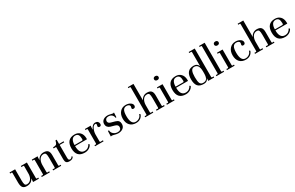

<svg xmlns="http://www.w3.org/2000/svg" viewBox="234 -2375 6196 4028"><g transform="rotate(-30 3332.0 -360.5)"><path d="M453 -24 489 -26V0H347Q352 -12 352 -72V-85Q311 10 195 10Q128 10 98.5 -27Q69 -64 69 -148V-376Q69 -396 56 -396L20 -394V-420H155V-148Q155 -80 167 -51.5Q179 -23 216 -23Q273 -23 310 -66.5Q347 -110 352 -186L353 -375Q353 -396 341 -396L294 -394V-420H440V-43Q440 -24 453 -24ZM353 -220V-226Z M992 -24 1029 -26V0H834V-26L880 -24Q893 -27 893 -43V-270Q893 -341 881 -369.5Q869 -398 826 -398Q769 -398 733.5 -349.5Q698 -301 695 -219V-43Q695 -24 708 -24L754 -26V0H559V-26L596 -24Q609 -27 609 -43V-376Q609 -393 596 -396L559 -394V-420H700Q695 -405 695 -385V-330Q716 -377 755 -403.5Q794 -430 845 -430Q916 -430 947.5 -396.5Q979 -363 979 -288V-43Q979 -24 992 -24Z M1220 -522V-420H1330V-395H1220V-88Q1220 -50 1229 -36.5Q1238 -23 1261 -23Q1276 -23 1292 -34.5Q1308 -46 1313 -63L1334 -50Q1314 6 1228 6Q1177 6 1155.5 -18Q1134 -42 1134 -96V-395H1074V-420Q1132 -420 1154.5 -438.5Q1177 -457 1192 -522Z M1598 -430Q1677 -430 1725.5 -379.5Q1774 -329 1776 -241V-212H1488Q1488 -24 1614 -23Q1664 -23 1698.5 -48Q1733 -73 1749 -110L1772 -93Q1752 -45 1704.5 -17.5Q1657 10 1600 10Q1397 10 1397 -209Q1397 -318 1448 -374Q1499 -430 1598 -430ZM1598 -403Q1542 -403 1515.5 -357Q1489 -311 1489 -237H1671Q1691 -237 1691 -270Q1691 -338 1669.5 -370.5Q1648 -403 1598 -403Z M2098 -430Q2137 -430 2158.5 -408Q2180 -386 2180 -352Q2180 -329 2168.5 -317Q2157 -305 2138 -305Q2124 -305 2112.5 -312.5Q2101 -320 2101 -336Q2101 -345 2105 -359Q2109 -373 2109 -381Q2109 -402 2086 -402Q2041 -402 2012.5 -341.5Q1984 -281 1981 -216V-43Q1981 -24 1994 -24L2055 -26V0H1850V-26L1882 -24Q1895 -24 1895 -43V-376Q1895 -396 1882 -396L1846 -394V-420H1987Q1981 -404 1981 -374V-325Q2025 -430 2098 -430Z M2238 -10 2243 -142 2269 -144Q2269 -89 2311.5 -53Q2354 -17 2414 -17Q2454 -17 2476 -37.5Q2498 -58 2498 -93Q2498 -121 2482 -139Q2466 -157 2428 -168L2332 -195Q2292 -207 2269 -235.5Q2246 -264 2246 -306Q2246 -361 2287 -395.5Q2328 -430 2399 -430Q2428 -430 2466.5 -419Q2505 -408 2519 -408Q2534 -408 2547 -416L2541 -302H2519Q2519 -342 2487.5 -372.5Q2456 -403 2402 -403Q2364 -403 2342.5 -383Q2321 -363 2321 -332Q2321 -283 2383 -266L2479 -239Q2530 -225 2551 -197.5Q2572 -170 2572 -126Q2572 -61 2526 -25.5Q2480 10 2406 10Q2372 10 2294 -12Q2279 -16 2267 -16Q2247 -16 2238 -10Z M2837 -430Q2900 -430 2946 -400.5Q2992 -371 2992 -328Q2992 -307 2980.5 -292.5Q2969 -278 2944 -278Q2909 -278 2909 -308Q2909 -316 2913.5 -329Q2918 -342 2918 -351Q2918 -376 2895 -389.5Q2872 -403 2840 -403Q2788 -403 2761 -361Q2734 -319 2734 -217Q2734 -17 2847 -17Q2897 -17 2936.5 -45Q2976 -73 2988 -124L3012 -106Q2994 -52 2950.5 -21Q2907 10 2842 10Q2748 10 2694.5 -47.5Q2641 -105 2641 -206Q2641 -308 2695 -369Q2749 -430 2837 -430Z M3498 -24 3535 -26V0H3340V-26L3386 -24Q3399 -27 3399 -43V-270Q3399 -341 3387 -369.5Q3375 -398 3332 -398Q3275 -398 3239.5 -349.5Q3204 -301 3201 -219V-43Q3201 -24 3214 -24L3260 -26V0H3065V-26L3102 -24Q3115 -27 3115 -43V-686Q3115 -707 3102 -707L3065 -705V-730H3201V-330Q3222 -377 3261 -403.5Q3300 -430 3351 -430Q3422 -430 3453.5 -396.5Q3485 -363 3485 -288V-43Q3485 -24 3498 -24Z M3731 -596Q3731 -573 3716 -560.5Q3701 -548 3676 -548Q3652 -548 3637 -560.5Q3622 -573 3622 -596Q3622 -617 3637 -630Q3652 -643 3676 -643Q3700 -643 3715.5 -630Q3731 -617 3731 -596ZM3726 -420V-43Q3726 -24 3739 -24L3775 -26V0H3590V-26L3627 -24Q3640 -24 3640 -43V-376Q3640 -393 3628 -396L3591 -394V-420Z M4046 -430Q4125 -430 4173.5 -379.5Q4222 -329 4224 -241V-212H3936Q3936 -24 4062 -23Q4112 -23 4146.5 -48Q4181 -73 4197 -110L4220 -93Q4200 -45 4152.5 -17.5Q4105 10 4048 10Q3845 10 3845 -209Q3845 -318 3896 -374Q3947 -430 4046 -430ZM4046 -403Q3990 -403 3963.5 -357Q3937 -311 3937 -237H4119Q4139 -237 4139 -270Q4139 -338 4117.5 -370.5Q4096 -403 4046 -403Z M4294 -209Q4294 -430 4483 -430Q4529 -430 4558.5 -407Q4588 -384 4598 -348V-687Q4598 -707 4585 -707L4539 -705V-730H4685V-43Q4685 -24 4698 -24L4735 -26V0H4591Q4593 -8 4593 -16V-38Q4593 -46 4594 -56L4595 -67Q4570 10 4484 10Q4382 10 4338 -43.5Q4294 -97 4294 -209ZM4386 -209Q4386 -101 4406.5 -59Q4427 -17 4484 -17Q4545 -17 4570.5 -57Q4596 -97 4596 -184V-226Q4596 -403 4483 -403Q4429 -403 4407.5 -353Q4386 -303 4386 -209Z M4790 0V-26L4827 -24Q4840 -27 4840 -43V-687Q4840 -704 4828 -708L4791 -706V-731H4926V-43Q4926 -24 4939 -24L4975 -26V0Z M5186 -596Q5186 -573 5171 -560.5Q5156 -548 5131 -548Q5107 -548 5092 -560.5Q5077 -573 5077 -596Q5077 -617 5092 -630Q5107 -643 5131 -643Q5155 -643 5170.5 -630Q5186 -617 5186 -596ZM5181 -420V-43Q5181 -24 5194 -24L5230 -26V0H5045V-26L5082 -24Q5095 -24 5095 -43V-376Q5095 -393 5083 -396L5046 -394V-420Z M5497 -430Q5560 -430 5606 -400.5Q5652 -371 5652 -328Q5652 -307 5640.5 -292.5Q5629 -278 5604 -278Q5569 -278 5569 -308Q5569 -316 5573.5 -329Q5578 -342 5578 -351Q5578 -376 5555 -389.5Q5532 -403 5500 -403Q5448 -403 5421 -361Q5394 -319 5394 -217Q5394 -17 5507 -17Q5557 -17 5596.5 -45Q5636 -73 5648 -124L5672 -106Q5654 -52 5610.5 -21Q5567 10 5502 10Q5408 10 5354.5 -47.5Q5301 -105 5301 -206Q5301 -308 5355 -369Q5409 -430 5497 -430Z M6158 -24 6195 -26V0H6000V-26L6046 -24Q6059 -27 6059 -43V-270Q6059 -341 6047 -369.5Q6035 -398 5992 -398Q5935 -398 5899.5 -349.5Q5864 -301 5861 -219V-43Q5861 -24 5874 -24L5920 -26V0H5725V-26L5762 -24Q5775 -27 5775 -43V-686Q5775 -707 5762 -707L5725 -705V-730H5861V-330Q5882 -377 5921 -403.5Q5960 -430 6011 -430Q6082 -430 6113.5 -396.5Q6145 -363 6145 -288V-43Q6145 -24 6158 -24Z M6451 -430Q6530 -430 6578.5 -379.5Q6627 -329 6629 -241V-212H6341Q6341 -24 6467 -23Q6517 -23 6551.5 -48Q6586 -73 6602 -110L6625 -93Q6605 -45 6557.5 -17.5Q6510 10 6453 10Q6250 10 6250 -209Q6250 -318 6301 -374Q6352 -430 6451 -430ZM6451 -403Q6395 -403 6368.5 -357Q6342 -311 6342 -237H6524Q6544 -237 6544 -270Q6544 -338 6522.5 -370.5Q6501 -403 6451 -403Z"/></g></svg>

Font: Unna
Style: Regular
Weight: 400
Designer: Jorge de Buen U.
Foundry: Omnibus-Type
Version: Version 2.006;PS 002.006;hotconv 1.0.70;makeotf.lib2.5.58329